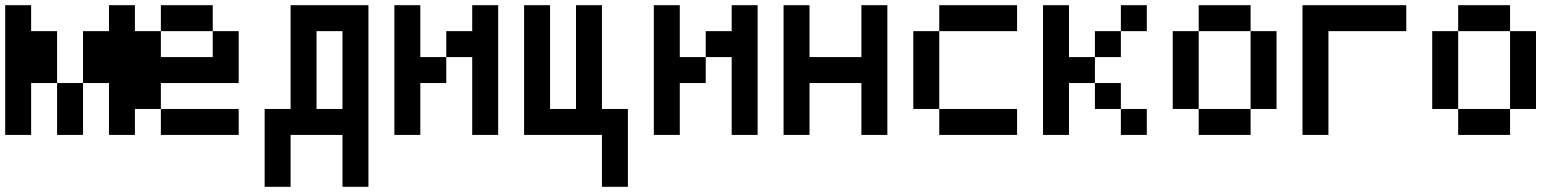

<svg xmlns="http://www.w3.org/2000/svg" viewBox="-20 -620 6040 740"><path d="M0 -100V-600H100V-500H200V-300H100V-100ZM200 -100V-300H300V-100ZM300 -500H400V-600H500V-100H400V-300H300Z M500 -200V-500H600V-400H800V-500H900V-300H600V-200ZM600 -200H900V-100H600ZM600 -500V-600H800V-500Z M1000 -200H1100V-600H1400V100H1300V-100H1100V100H1000ZM1200 -200H1300V-500H1200Z M1500 -100V-600H1600V-400H1700V-300H1600V-100ZM1700 -400V-500H1800V-600H1900V-100H1800V-400Z M2000 -100V-600H2100V-200H2200V-600H2300V-200H2400V100H2300V-100Z M2500 -100V-600H2600V-400H2700V-300H2600V-100ZM2700 -400V-500H2800V-600H2900V-100H2800V-400Z M3000 -100V-600H3100V-400H3300V-600H3400V-100H3300V-300H3100V-100Z M3500 -200V-500H3600V-200ZM3900 -200V-100H3600V-200ZM3900 -500H3600V-600H3900Z M4000 -100V-600H4100V-400H4200V-300H4100V-100ZM4200 -200V-300H4300V-200ZM4200 -400V-500H4300V-400ZM4300 -200H4400V-100H4300ZM4300 -500V-600H4400V-500Z M4500 -200V-500H4600V-200ZM4900 -200H4800V-500H4900ZM4600 -200H4800V-100H4600ZM4600 -500V-600H4800V-500Z M5000 -100V-600H5400V-500H5100V-100Z M5500 -200V-500H5600V-200ZM5900 -200H5800V-500H5900ZM5600 -200H5800V-100H5600ZM5600 -500V-600H5800V-500Z"/></svg>

Font: GalmuriMono9 Regular
Style: Regular
Weight: 400
Designer: Lee Minseo (quiple)
Version: Version 2.399;hotconv 1.1.1;makeotfexe 2.6.0 DEVELOPMENT